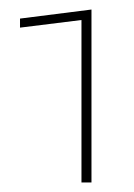

<svg xmlns="http://www.w3.org/2000/svg" viewBox="-20 -653 281 403"><path d="M172 -270H151V-611L22 -595V-614L172 -633Z"/></svg>

Font: Blinker Thin
Style: Regular
Weight: 100
Designer: Juergen Huber
Foundry: supertype
Version: Version 1.017;hotconv 1.0.117;makeotfexe 2.5.65602